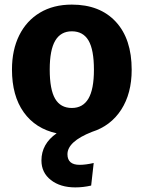

<svg xmlns="http://www.w3.org/2000/svg" viewBox="-20 -568 624 834"><path d="M273 102Q273 148 326 148Q352 148 387 140L376 238Q342 246 307 246Q242 246 201 214Q160 182 160 129Q160 57 226 11Q134 -9 83 -80.5Q32 -152 32 -266Q32 -351 63.5 -414.5Q95 -478 153.5 -513Q212 -548 292 -548Q414 -548 483 -473.5Q552 -399 552 -265Q552 -162 506.5 -91.5Q461 -21 379 5Q273 47 273 102ZM196 -266Q196 -179 219.5 -139Q243 -99 292 -99Q340 -99 364 -139.5Q388 -180 388 -265Q388 -352 364.5 -392Q341 -432 292 -432Q244 -432 220 -391.5Q196 -351 196 -266Z"/></svg>

Font: FiraGOUPP
Style: Bold
Weight: 700
Designer: bBox Type
Foundry: bBox Type GmbH
Version: Version 1.001